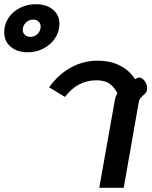

<svg xmlns="http://www.w3.org/2000/svg" viewBox="-163 -891 719 911"><path d="M-143 -738Q-143 -775 -123 -805.5Q-103 -836 -68.5 -853.5Q-34 -871 8 -871Q57 -871 88 -845.5Q119 -820 119 -778Q119 -741 98.5 -710Q78 -679 43.5 -661Q9 -643 -32 -643Q-81 -643 -112 -669Q-143 -695 -143 -738ZM30 -765Q30 -779 20 -788.5Q10 -798 -5 -798Q-26 -798 -40.5 -783.5Q-55 -769 -55 -749Q-55 -735 -45 -725.5Q-35 -716 -19 -716Q1 -716 15.5 -730.5Q30 -745 30 -765ZM380 -405Q384 -434 394 -449Q377 -481 354.5 -495.5Q332 -510 294 -510Q205 -510 145 -431L70 -477Q115 -539 174 -571Q233 -603 299 -603Q362 -603 407 -579.5Q452 -556 478 -515Q489 -523 498 -523Q509 -523 520 -511Q535 -493 535 -475Q535 -461 530.5 -453.5Q526 -446 516 -438Q514 -436 509 -431Q504 -426 500 -419.5Q496 -413 495 -404L424 0H308Z"/></svg>

Font: Niramit SemiBold
Style: Italic
Weight: 600
Italic angle: -10°
Designer: Katatrad Aksorn Co.,Ltd.
Foundry: Cadson Demak Co.,Ltd.
Version: Version 1.001; ttfautohint (v1.6)